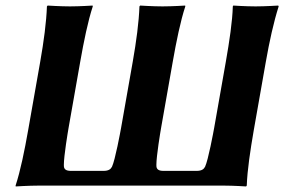

<svg xmlns="http://www.w3.org/2000/svg" viewBox="-20 -668 1058 691"><path d="M893.4 -200 936.6 -445C949.8 -520 964.8 -588 982.9 -645L981.4 -648C981.4 -648 933.9 -645 899.9 -645C864.9 -645 819.4 -648 819.4 -648L817.9 -645C816.5 -592 805.8 -520 792.6 -445L751 -209C748 -192 729.4 -92 718.1 -68C713.5 -59 705.5 -53 687.5 -53H568.5C550.5 -53 544.5 -59 543.1 -68C542.9 -69.8 542.8 -72.1 542.8 -74.8C542.8 -106.8 557.2 -193.3 560 -209L601.6 -445C614.8 -520 629.5 -592 646.9 -645L646.4 -648C646.4 -648 599.9 -645 564.9 -645C530.9 -645 484.4 -648 484.4 -648L481.9 -645C479.8 -588 470.8 -520 457.6 -445L416 -209C413 -192 394.4 -92 383.1 -68C378.5 -59 370.5 -53 352.5 -53H235.5C217.5 -53 211.5 -59 210.1 -68C209.9 -69.8 209.8 -72.1 209.8 -74.8C209.8 -106.8 224.2 -193.3 227 -209L268.6 -445C281.8 -520 296.5 -592 313.9 -645L313.4 -648C313.4 -648 266.9 -645 231.9 -645C197.9 -645 151.4 -648 151.4 -648L148.9 -645C146.8 -588 137.8 -520 124.6 -445L81.4 -200C68.2 -125 53.7 -54 36.1 0L36.6 3C36.6 3 84.1 0 119.1 0H786.1C820.1 0 865.6 3 865.6 3L868.1 0C870.2 -57 880.5 -125 893.4 -200Z"/></svg>

Font: Linux Biolinum O 
Style: Bold Italic
Weight: 700
Designer: Philipp H. Poll
Foundry: Philipp H. Poll
Version: Version 1.3.2